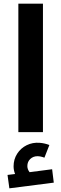

<svg xmlns="http://www.w3.org/2000/svg" viewBox="-20 -720 334 1046"><path d="M80 -700H214V0H80ZM273 275 31 306 21 233 62 228Q54 207 54 186Q54 148 73.5 117.5Q93 87 125.5 71Q158 55 196 58Q223 60 249 70L222 139Q201 131 184 131Q161 131 145 146Q129 161 129 185Q129 202 141 218L264 202Z"/></svg>

Font: Cairo
Style: Bold
Weight: 700
Designer: Mohamed Gaber
Foundry: Kief Type Foundry
Version: Version 2.100